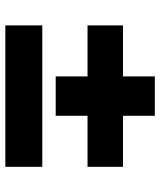

<svg xmlns="http://www.w3.org/2000/svg" viewBox="38 -646 583 698"><g transform="rotate(90 329.0 -296.5)"><path d="M257.3 -208V-323.7H71.8V-452.6H257.3V-568.4H400.4V-452.6H585.9V-323.7H400.4V-208ZM71.8 -24.9V-159.2H585.9V-24.9Z"/></g></svg>

Font: Inter Tight ExtraBold
Style: Regular
Weight: 800
Designer: Rasmus Andersson
Foundry: rsms
Version: Version 3.004; ttfautohint (v1.8.4.7-5d5b)